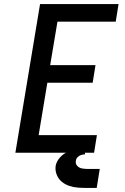

<svg xmlns="http://www.w3.org/2000/svg" viewBox="-20 -755 616 949"><path d="M56 0H445L459 -87H171L214 -346H438L452 -433H228L264 -648H552L566 -735H178ZM413 174H458L473 80H413Q399 80 385 77.5Q371 75 361.5 64.5Q352 54 355 39Q356 30 363.5 22Q371 14 381 11Q391 8 400 8V-18Q378 -18 356 -15Q334 -12 312.5 -3Q291 6 275 25Q259 44 255 65Q252 88 260.5 109Q269 130 285.5 143.5Q302 157 323 164Q344 171 367 172.5Q390 174 413 174Z"/></svg>

Font: Iosevka Sparkle Medium
Style: Italic
Weight: 500
Italic angle: -9°
Designer: Belleve Invis
Foundry: Belleve Invis
Version: Version 4.5.0; ttfautohint (v1.8.3)